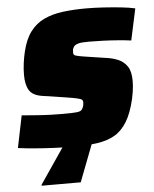

<svg xmlns="http://www.w3.org/2000/svg" viewBox="-59 -745 794 989"><g transform="rotate(-5 338.0 -251.0)"><path d="M297 8Q250 8 197 5.5Q144 3 95.5 -1Q47 -5 11 -10L45 -176Q84 -173 122.5 -170Q161 -167 195 -166Q229 -165 253 -165Q282 -165 301 -165.5Q320 -166 331 -167.5Q342 -169 348 -172Q352 -174 354.5 -177Q357 -180 359.5 -184Q362 -188 363.5 -193Q365 -198 366 -203.5Q367 -209 367 -216Q367 -224 362.5 -228.5Q358 -233 339.5 -237.5Q321 -242 276 -249L157 -267Q109 -275 92 -303.5Q75 -332 75 -382Q75 -412 79 -442.5Q83 -473 90 -502Q105 -565 134 -603.5Q163 -642 205.5 -662Q248 -682 303 -689Q358 -696 423 -696Q466 -696 513 -693Q560 -690 603 -685.5Q646 -681 676 -674L641 -511Q612 -515 574 -518Q536 -521 496.5 -522.5Q457 -524 424 -524Q405 -524 391 -523Q377 -522 368 -519.5Q359 -517 353 -513Q348 -510 345 -506Q342 -502 340 -497Q338 -492 337.5 -486.5Q337 -481 337 -474Q337 -463 348 -459Q359 -455 391 -450L503 -433Q536 -429 565 -417Q594 -405 612 -379Q630 -353 630 -304Q630 -292 629 -277.5Q628 -263 625.5 -247Q623 -231 619 -212Q602 -138 574.5 -93.5Q547 -49 508 -27.5Q469 -6 416.5 1Q364 8 297 8ZM116 194V189L254 -14H397L396 -9L318 194Z"/></g></svg>

Font: Saira SemiExpanded Black
Style: Italic
Weight: 900
Width: 6
Italic angle: -12°
Designer: Hector Gatti with collaboration of the Omnibus-Type team
Foundry: Omnibus-Type
Version: Version 1.101